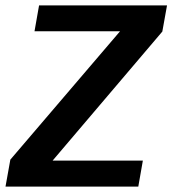

<svg xmlns="http://www.w3.org/2000/svg" viewBox="-42 -695 642 715"><path d="M-21.5 0H473L490 -97H154L562.5 -577.5L580 -675H103.5L86.5 -578.5H405L-3.5 -100.5Z"/></svg>

Font: Anybody UltraCondensed Thin SemiBold
Style: Italic
Weight: 600
Italic angle: -10°
Version: Version 1.111